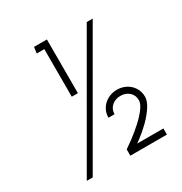

<svg xmlns="http://www.w3.org/2000/svg" viewBox="-169 -851 928 977"><g transform="rotate(-30 295.5 -362.0)"><path d="M208 -688.5H163.5L168.5 -724.5H244V-409H208ZM464 -700H499L95 0H60ZM316 -37Q345 -57 358.5 -67Q392.5 -92.5 423 -120Q453.5 -147.5 474.2 -175Q495 -202.5 495 -223Q495 -252.5 474.8 -270.8Q454.5 -289 424 -289Q393.5 -289 372.8 -270.8Q352 -252.5 352 -223H316Q316 -252 330.5 -275.2Q345 -298.5 369.8 -311.8Q394.5 -325 424 -325Q453.5 -325 478 -311.8Q502.5 -298.5 516.8 -275.2Q531 -252 531 -223Q531 -197.5 510.5 -166Q490 -134.5 459 -104Q428 -73.5 395 -49Q390.5 -45.5 385.8 -42.2Q381 -39 377 -36H531V0H316Z"/></g></svg>

Font: Urbanist
Style: Regular
Weight: 400
Designer: Corey Hu
Foundry: Corey Hu
Version: Version 1.2; befe77262ef67d88f1d94aa3d2e49ef1327b4483